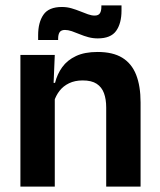

<svg xmlns="http://www.w3.org/2000/svg" viewBox="-20 -695 594 715"><path d="M375.5 0V-294.5Q375.5 -325.5 367.2 -348Q359 -370.5 340 -383Q321 -395.5 288 -395.5Q259 -395.5 237.2 -385Q215.5 -374.5 201.8 -356.8Q188 -339 181 -316.5L161 -386.5H185Q193 -419 211.8 -445Q230.5 -471 262.8 -486.2Q295 -501.5 343.5 -501.5Q400 -501.5 435 -480.2Q470 -459 486.8 -417Q503.5 -375 503.5 -313V0ZM56 0V-490.5H184L179 -371L184 -360.5V0ZM344 -552Q326 -552 309.2 -556.5Q292.5 -561 277 -567.5Q261.5 -574 247.5 -578.8Q233.5 -583.5 222 -583.5Q208 -583.5 202.2 -575.2Q196.5 -567 196.5 -550.5V-546H122V-564Q122 -611.5 141.8 -640.2Q161.5 -669 210.5 -669Q229.5 -669 246.5 -664Q263.5 -659 278.8 -652.8Q294 -646.5 307.5 -641.8Q321 -637 332.5 -637Q346.5 -637 352 -645.5Q357.5 -654 357.5 -670V-675H432.5V-655.5Q432.5 -608 412.5 -580Q392.5 -552 344 -552Z"/></svg>

Font: Anek Gurmukhi SemiBold
Style: Regular
Weight: 600
Designer: Sarang Kulkarni (Gurmukhi), Yesha Goshar (Latin)
Foundry: Ek Type
Version: Version 1.003